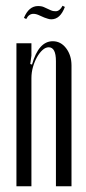

<svg xmlns="http://www.w3.org/2000/svg" viewBox="-20 -646 299 666"><path d="M91 -422Q114 -503 163 -503Q191 -503 209.5 -478.5Q228 -454 228 -419V0H174V-434Q174 -482 149 -482Q138 -482 127.5 -472.5Q117 -463 108.5 -448Q100 -433 94.5 -414Q89 -395 89 -375V0H37V-496H89V-453L85 -424ZM71 -580 63 -584Q80 -625 112 -625Q125 -625 133 -621L157 -610Q163 -607 173 -607Q187 -607 197 -626L205 -622Q189 -579 158 -579Q152 -579 146 -581Q140 -583 134 -585L118 -592Q106 -598 96 -598Q80 -598 71 -580Z"/></svg>

Font: Moniqa Cond Heading
Style: Regular
Weight: 400
Width: 3
Designer: Rajesh Rajput
Foundry: Rajesh Rajput
Version: Version 1.000